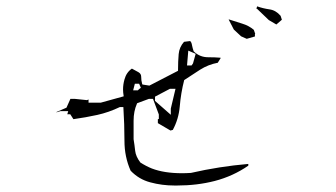

<svg xmlns="http://www.w3.org/2000/svg" viewBox="-20 -717 1040 595"><path d="M528.8 -142.1Q590.8 -142.1 645.5 -156.2Q702.1 -170.9 749.5 -203.6V-209Q659.2 -201.2 571.8 -181.2Q557.6 -180.2 543.9 -180.2Q488.8 -180.2 450.7 -194.8Q432.6 -202.1 415 -213.4Q400.9 -231.9 398.9 -249.5Q397 -267.1 394 -285.6V-286.1V-342.8Q394 -372.1 404.3 -395.5L404.8 -397L441.4 -410.6H442.4H451.2H454.1L472.2 -362.3V-348.1H469.2V-335.4L508.3 -312.5L515.6 -314.5Q533.7 -348.1 537.1 -387.2Q540.5 -428.7 550.8 -468.8L600.1 -501Q625.5 -517.1 654.8 -522.5L663.6 -536.6V-538.1Q646 -539.6 625 -539.6Q599.6 -539.6 581.1 -557.1L580.1 -558.1Q576.7 -568.4 575.4 -575.2Q574.2 -582 572.8 -585Q571.3 -587.9 569.3 -589.8L550.3 -587.4Q535.6 -570.8 533.7 -549.3Q531.7 -526.4 531.7 -500V-497.6L442.9 -451.7L421.4 -455.1L420.4 -457.5Q417.5 -467.3 417.5 -479.5Q417.5 -488.3 409.2 -493.2L388.7 -504.4Q371.6 -492.7 365.7 -470.7Q361.3 -455.1 361.3 -439.9Q361.3 -431.2 363.3 -418.5L292.5 -398.9H254.4V-408.7L249.5 -406.7L211.9 -410.6H198.2L186 -383.3L154.3 -369.6L155.8 -369.1L167.5 -372.6H191.4L188.5 -362.8H197.8L207.5 -347.7Q245.6 -353 281.2 -360.8Q316.9 -368.7 351.6 -385.3H362.3Q365.7 -331.1 365.7 -280.3Q365.7 -231 384.8 -188Q410.6 -161.1 445.8 -151.9Q481.9 -142.1 520.5 -142.1Q524.4 -142.1 528.8 -142.1ZM460.4 -406.2V-415V-417.5L506.8 -441.9H507.8H518.6H523.9L509.3 -380.4V-371.1V-361.3L460.4 -404.3ZM407.2 -437H392.6L397.9 -457.5H411.1L416.5 -444.8L411.1 -440.9ZM564.5 -514.2H559.6L563.5 -560.1L586.4 -550.3L578.1 -520.5L573.7 -514.2ZM770 -604V-611.8H771L766.6 -624.5Q751 -637.7 730.5 -643.8Q710 -649.9 689.9 -656.7H688.5L704.6 -625.5L727.1 -604.5L744.6 -596.7ZM813 -654.8 836.4 -641.1 853.5 -655.8 849.6 -668Q834.5 -685.5 814.9 -688Q794.9 -690.9 776.9 -697.3L774.4 -689.9H776.4Z"/></svg>

Font: Bakudai
Style: Light
Weight: 300
Version: Version 1.48